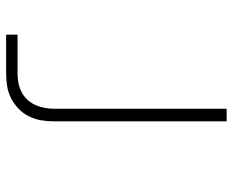

<svg xmlns="http://www.w3.org/2000/svg" viewBox="-88 -688 775 640"><g transform="rotate(-90 300.0 -367.5)"><path d="M216 0V-575Q216 -597 219.5 -618Q223 -639 232.5 -658.5Q242 -678 257.5 -693Q273 -708 292 -718Q311 -728 332.5 -731.5Q354 -735 375 -735H505V-697H375Q359 -697 343.5 -694Q328 -691 313.5 -683.5Q299 -676 288 -664Q277 -652 270.5 -637.5Q264 -623 261 -607Q258 -591 258 -575V0Z"/></g></svg>

Font: Iosevka Aile Extralight
Style: Regular
Weight: 200
Designer: Belleve Invis
Foundry: Belleve Invis
Version: Version 31.1.0; ttfautohint (v1.8.4)